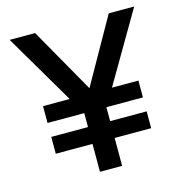

<svg xmlns="http://www.w3.org/2000/svg" viewBox="-105 -807 863 904"><g transform="rotate(-15 326.0 -355.0)"><path d="M380 -136V0H272V-136H93V-218H272V-285L271 -286H93V-368H223L22 -710H146L326 -393L505 -710H629L429 -368H558V-286H380V-218H558V-136Z"/></g></svg>

Font: Geist Med
Style: Regular
Weight: 400
Designer: Basement.studio, Andrés Briganti, Mateo Zaragoza
Foundry: Basement.studio, Vercel, Andrés Briganti, Guido Ferreyra, Mateo Zaragoza
Version: Version 1.401